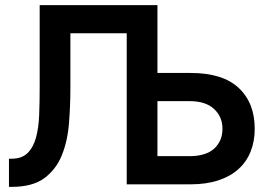

<svg xmlns="http://www.w3.org/2000/svg" viewBox="-20 -720 1035 750"><path d="M15 -100H25Q65 -100 87.5 -122Q110 -144 120.5 -182Q131 -220 133 -271Q135 -322 135 -380V-700H595V-435H725Q850 -435 912.5 -376.5Q975 -318 975 -217Q975 -168 959 -128Q943 -88 911.5 -59.5Q880 -31 833 -15.5Q786 0 725 0H475V-590H255V-380Q255 -309 249.5 -239Q244 -169 221.5 -113.5Q199 -58 153 -24Q107 10 25 10H15ZM720 -110Q784 -110 816.5 -139.5Q849 -169 849 -217Q849 -264 816 -294.5Q783 -325 720 -325H595V-110Z"/></svg>

Font: PT Root UI Bold
Style: Regular
Weight: 700
Designer: Vitaly Kuzmin
Foundry: ParaType Ltd.
Version: Version 2.000G